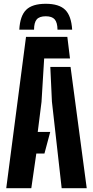

<svg xmlns="http://www.w3.org/2000/svg" viewBox="-20 -995 492 1015"><path d="M13 0 117.5 -800H336L350 -686H213.5L199.5 -456.5L179.5 -297.5H245.5L215 -183.5H172L145.5 0ZM306 0 254.5 -457.5 246 -641H353L438.5 0ZM222 -975Q151 -975 118.5 -943.2Q86 -911.5 82 -838H160Q160 -876 174.2 -892.5Q188.5 -909 222 -909Q255 -909 269.2 -892.5Q283.5 -876 284 -838H361.5Q357 -911.5 324.5 -943.2Q292 -975 222 -975Z"/></svg>

Font: Big Shoulders Stencil Display ExtraBold
Style: Regular
Weight: 800
Designer: Patric King
Foundry: XO Type Co
Version: Version 1.000